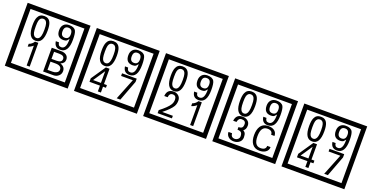

<svg xmlns="http://www.w3.org/2000/svg" viewBox="-31 -1942 5837 3013"><g transform="rotate(20 2887.5 -435.0)"><path d="M1103 90H53V-960H1103ZM1028 15V-885H128V15ZM497 -656Q497 -442 371 -442Q244 -442 244 -656Q244 -744 265 -789Q294 -855 371 -855Q448 -855 477 -789Q497 -745 497 -656ZM444 -656Q444 -723 435 -752Q420 -809 371 -809Q322 -809 306 -752Q298 -723 298 -656Q298 -587 306 -553Q322 -488 371 -488Q419 -488 435 -554Q444 -587 444 -656ZM919 -658Q919 -442 784 -442Q687 -442 674 -545H727Q731 -485 785 -485Q868 -485 865 -652Q844 -625 834 -617Q814 -602 780 -602Q663 -602 663 -728Q663 -786 695.5 -820.5Q728 -855 786 -855Q870 -855 898 -805Q919 -766 919 -658ZM858 -728Q858 -812 788 -812Q719 -812 719 -728Q719 -644 788 -644Q858 -644 858 -728ZM425 -30H374V-361Q328 -323 288 -315V-361Q339 -378 370 -427H425ZM942 -141Q942 -93 906.5 -61.5Q871 -30 823 -30H649V-427H808Q859 -427 891 -404Q928 -378 928 -329Q928 -266 860 -242Q942 -216 942 -141ZM877 -321Q877 -379 792 -379H705V-261H791Q877 -261 877 -321ZM889 -147Q889 -215 788 -215H705V-78H791Q828 -78 855 -93Q889 -112 889 -147Z M2258 90H1208V-960H2258ZM2183 15V-885H1283V15ZM1652 -656Q1652 -442 1526 -442Q1399 -442 1399 -656Q1399 -744 1420 -789Q1449 -855 1526 -855Q1603 -855 1632 -789Q1652 -745 1652 -656ZM1599 -656Q1599 -723 1590 -752Q1575 -809 1526 -809Q1477 -809 1461 -752Q1453 -723 1453 -656Q1453 -587 1461 -553Q1477 -488 1526 -488Q1574 -488 1590 -554Q1599 -587 1599 -656ZM2074 -658Q2074 -442 1939 -442Q1842 -442 1829 -545H1882Q1886 -485 1940 -485Q2023 -485 2020 -652Q1999 -625 1989 -617Q1969 -602 1935 -602Q1818 -602 1818 -728Q1818 -786 1850.5 -820.5Q1883 -855 1941 -855Q2025 -855 2053 -805Q2074 -766 2074 -658ZM2013 -728Q2013 -812 1943 -812Q1874 -812 1874 -728Q1874 -644 1943 -644Q2013 -644 2013 -728ZM1663 -127H1614V-30H1563V-127H1388V-185L1553 -427H1614V-172H1663ZM1563 -172V-367L1432 -172ZM2068 -372 1939 -30H1878L2019 -383H1823V-427H2068Z M3413 90H2363V-960H3413ZM3338 15V-885H2438V15ZM2807 -656Q2807 -442 2681 -442Q2554 -442 2554 -656Q2554 -744 2575 -789Q2604 -855 2681 -855Q2758 -855 2787 -789Q2807 -745 2807 -656ZM2754 -656Q2754 -723 2745 -752Q2730 -809 2681 -809Q2632 -809 2616 -752Q2608 -723 2608 -656Q2608 -587 2616 -553Q2632 -488 2681 -488Q2729 -488 2745 -554Q2754 -587 2754 -656ZM3229 -658Q3229 -442 3094 -442Q2997 -442 2984 -545H3037Q3041 -485 3095 -485Q3178 -485 3175 -652Q3154 -625 3144 -617Q3124 -602 3090 -602Q2973 -602 2973 -728Q2973 -786 3005.5 -820.5Q3038 -855 3096 -855Q3180 -855 3208 -805Q3229 -766 3229 -658ZM3168 -728Q3168 -812 3098 -812Q3029 -812 3029 -728Q3029 -644 3098 -644Q3168 -644 3168 -728ZM2800 -30H2561V-81Q2682 -173 2722 -238Q2745 -276 2745 -319Q2745 -389 2685 -389Q2630 -389 2623 -319H2567Q2575 -435 2685 -435Q2733 -435 2766.5 -405Q2800 -375 2800 -327Q2800 -271 2776 -229Q2738 -165 2622 -73H2800ZM3155 -30H3104V-361Q3058 -323 3018 -315V-361Q3069 -378 3100 -427H3155Z M4568 90H3518V-960H4568ZM4493 15V-885H3593V15ZM3962 -656Q3962 -442 3836 -442Q3709 -442 3709 -656Q3709 -744 3730 -789Q3759 -855 3836 -855Q3913 -855 3942 -789Q3962 -745 3962 -656ZM3909 -656Q3909 -723 3900 -752Q3885 -809 3836 -809Q3787 -809 3771 -752Q3763 -723 3763 -656Q3763 -587 3771 -553Q3787 -488 3836 -488Q3884 -488 3900 -554Q3909 -587 3909 -656ZM4384 -658Q4384 -442 4249 -442Q4152 -442 4139 -545H4192Q4196 -485 4250 -485Q4333 -485 4330 -652Q4309 -625 4299 -617Q4279 -602 4245 -602Q4128 -602 4128 -728Q4128 -786 4160.5 -820.5Q4193 -855 4251 -855Q4335 -855 4363 -805Q4384 -766 4384 -658ZM4323 -728Q4323 -812 4253 -812Q4184 -812 4184 -728Q4184 -644 4253 -644Q4323 -644 4323 -728ZM3964 -136Q3964 -84 3925.5 -53Q3887 -22 3834 -22Q3779 -22 3745 -51Q3707 -82 3707 -134H3766Q3772 -65 3835 -65Q3863 -65 3886 -84.5Q3909 -104 3909 -132Q3909 -177 3891 -196Q3873 -215 3828 -215V-259Q3870 -259 3886.5 -276Q3903 -293 3903 -334Q3903 -392 3834 -392Q3783 -392 3771 -324H3716Q3729 -435 3833 -435Q3884 -435 3919 -409Q3958 -380 3958 -330Q3958 -265 3916 -238Q3940 -222 3948 -210Q3964 -185 3964 -136ZM4409 -136Q4409 -80 4363 -49Q4323 -22 4264 -22Q4179 -22 4137 -84Q4101 -136 4101 -226Q4101 -317 4136 -371Q4178 -435 4265 -435Q4327 -435 4364 -409Q4407 -379 4407 -321H4351Q4351 -391 4266 -391Q4157 -391 4157 -226Q4157 -67 4264 -67Q4353 -67 4353 -136Z M5723 90H4673V-960H5723ZM5648 15V-885H4748V15ZM5117 -656Q5117 -442 4991 -442Q4864 -442 4864 -656Q4864 -744 4885 -789Q4914 -855 4991 -855Q5068 -855 5097 -789Q5117 -745 5117 -656ZM5064 -656Q5064 -723 5055 -752Q5040 -809 4991 -809Q4942 -809 4926 -752Q4918 -723 4918 -656Q4918 -587 4926 -553Q4942 -488 4991 -488Q5039 -488 5055 -554Q5064 -587 5064 -656ZM5539 -658Q5539 -442 5404 -442Q5307 -442 5294 -545H5347Q5351 -485 5405 -485Q5488 -485 5485 -652Q5464 -625 5454 -617Q5434 -602 5400 -602Q5283 -602 5283 -728Q5283 -786 5315.5 -820.5Q5348 -855 5406 -855Q5490 -855 5518 -805Q5539 -766 5539 -658ZM5478 -728Q5478 -812 5408 -812Q5339 -812 5339 -728Q5339 -644 5408 -644Q5478 -644 5478 -728ZM5128 -127H5079V-30H5028V-127H4853V-185L5018 -427H5079V-172H5128ZM5028 -172V-367L4897 -172ZM5533 -372 5404 -30H5343L5484 -383H5288V-427H5533Z"/></g></svg>

Font: Unicode BMP Fallback SIL
Style: Regular
Weight: 400
Foundry: NRSI, SIL International
Version: Version 5.1 Based on Unicode 5.1